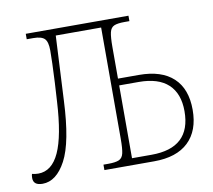

<svg xmlns="http://www.w3.org/2000/svg" viewBox="-66 -611 773 696"><g transform="rotate(-10 321.0 -263.0)"><path d="M37 10Q3 10 3 -17Q3 -22 3.5 -25.5Q4 -29 5 -32Q17 -29 28 -29Q78 -29 105.5 -89Q133 -149 140 -275Q142 -306 144 -343Q146 -380 147 -412Q148 -444 148 -461Q148 -493 136.5 -504.5Q125 -516 95 -516H71V-536H449V-516H431Q405 -516 392.5 -510.5Q380 -505 376 -488Q372 -471 372 -434V-318H449Q532 -318 575.5 -277.5Q619 -237 619 -160Q619 -83 575.5 -41.5Q532 0 449 0H266V-20H284Q310 -20 323 -25.5Q336 -31 340 -48Q344 -65 344 -102V-511H177L165 -273Q158 -121 123 -55.5Q88 10 37 10ZM372 -25H444Q589 -25 589 -160Q589 -225 552.5 -259Q516 -293 444 -293H372Z"/></g></svg>

Font: Noto Serif Condensed Thin
Style: Regular
Weight: 100
Width: 3
Designer: Monotype Design Team
Foundry: Monotype Imaging Inc.
Version: Version 2.013; ttfautohint (v1.8.4.7-5d5b)